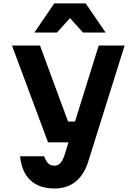

<svg xmlns="http://www.w3.org/2000/svg" viewBox="-20 -878 790 1117"><path d="M212.7 -613.1 375.9 -171H468.6L432.3 -50H259.4L49.7 -613.1ZM298.4 218.6Q208.5 218.6 157.2 170.9Q106 123.1 96.7 31H236.8Q247.8 60.7 261.4 73.2Q274.9 85.8 296.3 85.8Q317 85.8 330.6 71.4Q344.1 57.1 355.5 24.4L554.2 -613.1H705L491.9 66.9Q467.3 141.4 418 180Q368.8 218.6 298.4 218.6ZM295.9 -858.4H478.5L594.4 -688.7H462.8L340.4 -824.8H434L311.6 -688.7H180Z"/></svg>

Font: Martian Mono Custom sWd Rg
Style: Regular
Weight: 400
Width: 6
Monospace: yes
Designer: Alex Havermale
Foundry: Evil Martians
Version: Version 1.000